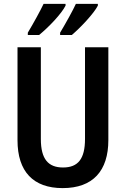

<svg xmlns="http://www.w3.org/2000/svg" viewBox="-20 -957 647 987"><path d="M483 -928V-937H370C355 -904 319 -839 289 -789V-777H349C392 -813 463 -888 483 -928ZM317 -928V-937H204C188 -903 154 -841 123 -789V-777H181C231 -818 296 -886 317 -928ZM537 -237V-714H417V-243C417 -140 381 -96 304 -96C229 -96 190 -138 190 -242V-714H70V-236C70 -75 151 10 302 10C458 10 537 -79 537 -237Z"/></svg>

Font: Noto Sans Thai Cond SemBd
Style: Regular
Weight: 600
Width: 3
Designer: Monotype Design Team
Foundry: Monotype Imaging Inc.
Version: Version 2.002